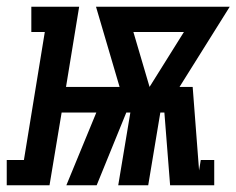

<svg xmlns="http://www.w3.org/2000/svg" viewBox="-77 -550 702 570"><path d="M-57 0V-75H-6L56 -455H16V-530H158L119 -292H278L208 -530H605L456 -292H495L514 -44L519 -75H559V0H428L411 -216H399L363 0H274L310 -216H298L210 0H120L209 -216H106L70 0ZM367 -292 469 -455H319Z"/></svg>

Font: Iosevka Slab Extended Oblique
Style: Bold
Weight: 700
Width: 7
Italic angle: -9°
Monospace: yes
Designer: Belleve Invis
Foundry: Belleve Invis
Version: Version 11.1.1; ttfautohint (v1.8.3)